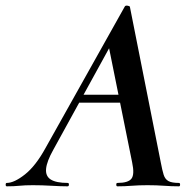

<svg xmlns="http://www.w3.org/2000/svg" viewBox="-58 -657 683 677"><path d="M-34 0Q-38 0 -38 -6Q-38 -12 -34 -12Q-8 -12 30 -42Q68 -72 103 -136L382 -634Q384 -638 391.5 -637Q399 -636 400 -633L509 -84Q514 -57 519 -41Q524 -25 536 -18.5Q548 -12 573 -12Q577 -12 577 -6Q577 0 573 0Q547 0 520.5 -2Q494 -4 462 -4Q431 -4 406.5 -2Q382 0 356 0Q352 0 352 -6Q352 -12 356 -12Q394 -12 405.5 -27Q417 -42 408 -84L323 -505L379 -582L130 -129Q107 -88 104.5 -62Q102 -36 121 -24Q140 -12 181 -12Q185 -12 185 -6Q185 0 180 0Q157 0 123.5 -2Q90 -4 58 -4Q29 -4 10.5 -2Q-8 0 -34 0ZM202 -295 218 -323H405L407 -295Z"/></svg>

Font: Cormorant Light
Style: Italic
Weight: 300
Italic angle: -10°
Designer: Christian Thalmann (Catharsis Fonts)
Foundry: Catharsis Fonts
Version: Version 4.000